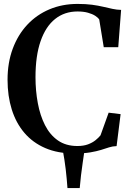

<svg xmlns="http://www.w3.org/2000/svg" viewBox="-20 -772 676 979"><path d="M324 187Q322.5 165 320.2 140.5Q318 116 315 90.5Q312 65 308.2 41.2Q304.5 17.5 300.5 -3.5L410.5 -3Q406.5 24.5 401.8 56.8Q397 89 393 122.5Q389 156 386.5 187ZM359.5 10.5Q274.5 10.5 210.8 -17Q147 -44.5 104.2 -94.8Q61.5 -145 40 -213.8Q18.5 -282.5 18.5 -365Q18.5 -452.5 45 -523.8Q71.5 -595 119.2 -646Q167 -697 232.2 -724.5Q297.5 -752 375.5 -752Q417.5 -752 449.2 -747.8Q481 -743.5 506.2 -737.5Q531.5 -731.5 553.5 -726.8Q575.5 -722 597.5 -721.5L583 -531.5H509L486 -672.5Q479.5 -682.5 465 -691.8Q450.5 -701 428.2 -707.2Q406 -713.5 375 -713.5Q309 -713.5 261 -675.2Q213 -637 187 -562.2Q161 -487.5 161 -378Q161 -309.5 172.8 -246.2Q184.5 -183 209.5 -133.8Q234.5 -84.5 275.2 -56Q316 -27.5 374.5 -27.5Q406 -27.5 428.8 -36Q451.5 -44.5 467.2 -57.2Q483 -70 492.5 -82L534 -197.5L595 -190L574.5 -27Q554 -26.5 535.8 -20.5Q517.5 -14.5 495 -7.5Q472.5 -0.5 440.2 5Q408 10.5 359.5 10.5Z"/></svg>

Font: Merriweather 96pt SemiBold
Style: Regular
Weight: 600
Version: Version 2.100